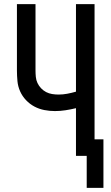

<svg xmlns="http://www.w3.org/2000/svg" viewBox="-20 -755 540 930"><path d="M400 155V0H348V-231Q323 -225 297.5 -221Q272 -217 246 -217Q220 -217 194.5 -222Q169 -227 146.5 -239Q124 -251 106 -270Q88 -289 77.5 -312.5Q67 -336 64.5 -362Q62 -388 62 -414V-735H152V-414Q152 -398 153.5 -382.5Q155 -367 161.5 -353Q168 -339 179 -327.5Q190 -316 203.5 -309Q217 -302 232.5 -299.5Q248 -297 264 -297Q285 -297 306 -301Q327 -305 348 -311V-735H438V-80H481V155Z"/></svg>

Font: Iosevka Term Medium
Style: Regular
Weight: 500
Monospace: yes
Designer: Belleve Invis
Foundry: Belleve Invis
Version: Version 26.3.1